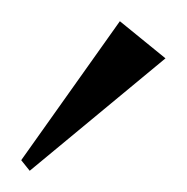

<svg xmlns="http://www.w3.org/2000/svg" viewBox="-20 -725 176 181"><path d="M0 -574 8 -564 136 -670 93 -705Z"/></svg>

Font: Bigelow Rules
Style: Regular
Weight: 400
Designer: Astigmatic (AOETI)
Foundry: Astigmatic (AOETI)
Version: Version 1.000